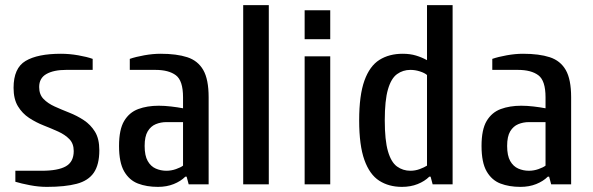

<svg xmlns="http://www.w3.org/2000/svg" viewBox="-20 -720 2316 750"><path d="M163 10Q131 10 97 3.5Q63 -3 40 -10V-53H143Q207 -53 237.5 -70.5Q268 -88 268 -130Q268 -159 251 -176.5Q234 -194 207.5 -206Q181 -218 150.5 -230Q120 -242 93.5 -259.5Q67 -277 50 -305Q33 -333 33 -377Q33 -454 80 -482Q127 -510 218 -510Q251 -510 285.5 -504Q320 -498 342 -490V-447H238Q190 -447 161.5 -431Q133 -415 133 -380Q133 -351 150 -333.5Q167 -316 193.5 -304Q220 -292 250.5 -280Q281 -268 307.5 -250.5Q334 -233 351 -205.5Q368 -178 368 -133Q368 -77 346.5 -45.5Q325 -14 279.5 -2Q234 10 163 10Z M597 10Q553 10 519 -3Q485 -16 465 -50.5Q445 -85 445 -150Q445 -214 465 -247.5Q485 -281 520 -294Q555 -307 600 -307Q623 -307 648.5 -304Q674 -301 695 -297V-340Q695 -405 667 -426Q639 -447 587 -447H487V-490Q510 -498 543.5 -504Q577 -510 607 -510Q670 -510 711.5 -496.5Q753 -483 774 -446.5Q795 -410 795 -340V0H717L709 -30H704Q686 -12 658.5 -1Q631 10 597 10ZM630 -53Q649 -53 667.5 -59.5Q686 -66 695 -73V-243H630Q608 -243 588.5 -235Q569 -227 557 -207Q545 -187 545 -150Q545 -112 557 -91Q569 -70 588.5 -61.5Q608 -53 630 -53Z M930 0V-700H1030V0Z M1170 0V-500H1270V0ZM1170 -567V-680H1270V-567Z M1550 10Q1499 10 1461.5 -14Q1424 -38 1403.5 -95Q1383 -152 1383 -250Q1383 -348 1403.5 -405Q1424 -462 1462 -486Q1500 -510 1553 -510Q1582 -510 1605 -503Q1628 -496 1648 -485V-700H1748V0H1670L1662 -30H1657Q1639 -12 1611.5 -1Q1584 10 1550 10ZM1583 -53Q1602 -53 1619.5 -59.5Q1637 -66 1648 -73V-427Q1639 -435 1620.5 -441Q1602 -447 1583 -447Q1554 -447 1531 -430.5Q1508 -414 1495.5 -371Q1483 -328 1483 -250Q1483 -172 1495.5 -129Q1508 -86 1531 -69.5Q1554 -53 1583 -53Z M2013 10Q1969 10 1935 -3Q1901 -16 1881 -50.5Q1861 -85 1861 -150Q1861 -214 1881 -247.5Q1901 -281 1936 -294Q1971 -307 2016 -307Q2039 -307 2064.5 -304Q2090 -301 2111 -297V-340Q2111 -405 2083 -426Q2055 -447 2003 -447H1903V-490Q1926 -498 1959.5 -504Q1993 -510 2023 -510Q2086 -510 2127.5 -496.5Q2169 -483 2190 -446.5Q2211 -410 2211 -340V0H2133L2125 -30H2120Q2102 -12 2074.5 -1Q2047 10 2013 10ZM2046 -53Q2065 -53 2083.5 -59.5Q2102 -66 2111 -73V-243H2046Q2024 -243 2004.5 -235Q1985 -227 1973 -207Q1961 -187 1961 -150Q1961 -112 1973 -91Q1985 -70 2004.5 -61.5Q2024 -53 2046 -53Z"/></svg>

Font: Cuprum Medium
Style: Regular
Weight: 500
Designer: Jovanny Lemonad
Foundry: Jovanny Lemonad
Version: Version 3.000